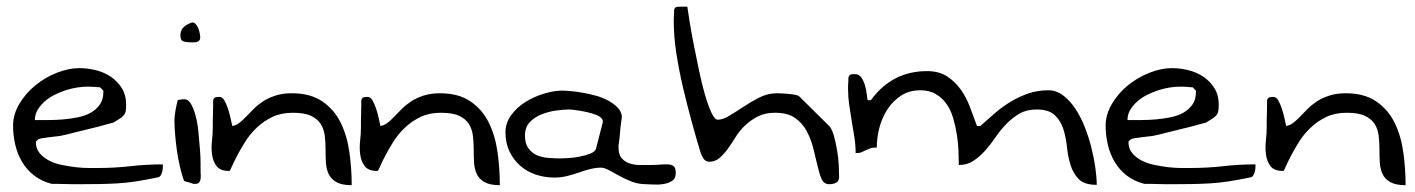

<svg xmlns="http://www.w3.org/2000/svg" viewBox="-20 -543 4180 567"><path d="M18.6 -171.9Q18.6 -205.1 37.1 -236.3Q55.7 -267.6 84.5 -291Q113.3 -314.5 147.9 -328.1Q182.6 -341.8 213.9 -341.8Q239.3 -341.8 264.2 -335.4Q289.1 -329.1 308.6 -315.4Q328.1 -301.8 340.3 -281.7Q352.5 -261.7 352.5 -234.4Q352.5 -221.7 351.1 -214.4Q349.6 -207 344.7 -201.7Q339.8 -196.3 332.5 -191.9Q325.2 -187.5 314.5 -180.7Q308.6 -179.7 296.9 -176.3Q285.2 -172.9 270 -168.9Q254.9 -165 238.3 -161.1Q221.7 -157.2 206.5 -153.3Q191.4 -149.4 179.7 -146.5Q168 -143.6 162.1 -142.6Q159.2 -141.6 149.4 -140.6Q139.6 -139.6 128.4 -138.2Q117.2 -136.7 107.4 -135.3Q97.7 -133.8 95.7 -132.8Q92.8 -131.8 89.4 -128.4Q85.9 -125 85.9 -124Q85.9 -104.5 96.7 -91.3Q107.4 -78.1 124 -69.3Q140.6 -60.5 161.6 -56.2Q182.6 -51.8 203.1 -49.3Q223.6 -46.9 241.2 -46.9Q258.8 -46.9 269.5 -46.9Q318.4 -46.9 365.2 -52.2Q412.1 -57.6 460.9 -57.6V-49.8Q460.9 -43.9 459.5 -37.6Q458 -31.2 455.1 -25.9Q452.1 -20.5 447.3 -19.5Q410.2 -11.7 381.3 -7.3Q352.5 -2.9 327.1 -1.5Q301.8 0 274.4 0.5Q247.1 1 213.9 1H197.3Q186.5 1 173.8 0.5Q161.1 0 149.4 0H132.8Q102.5 -7.8 80.6 -24.9Q58.6 -42 44.9 -65.4Q31.2 -88.9 24.9 -116.2Q18.6 -143.6 18.6 -171.9ZM237.3 -287.1Q224.6 -287.1 208.5 -284.7Q192.4 -282.2 175.3 -276.9Q158.2 -271.5 141.6 -263.2Q125 -254.9 112.3 -243.7Q99.6 -232.4 91.3 -218.8Q83 -205.1 83 -188.5H123Q144.5 -188.5 167 -190.4Q189.5 -192.4 210.9 -196.8Q232.4 -201.2 248.5 -210.4Q264.6 -219.7 274.9 -234.4Q285.2 -249 285.2 -270.5V-275.4L275.4 -285.2Q273.4 -285.2 268.1 -285.6Q262.7 -286.1 256.8 -286.6Q251 -287.1 245.6 -287.1Q240.2 -287.1 237.3 -287.1Z M523.4 -8.8Q516.6 -28.3 511.2 -51.3Q505.9 -74.2 502.4 -98.6Q499 -123 497.1 -146.5Q495.1 -169.9 495.1 -190.4Q495.1 -193.4 496.1 -201.7Q497.1 -210 498.5 -218.8Q500 -227.5 502 -235.8Q503.9 -244.1 504.9 -247.1Q505.9 -248 513.7 -249Q521.5 -250 523.4 -250Q536.1 -250 543.9 -236.3Q551.8 -222.7 557.6 -201.2Q563.5 -179.7 565.9 -153.8Q568.4 -127.9 570.3 -104Q572.3 -80.1 572.3 -61.5Q572.3 -43 572.3 -36.1Q572.3 -33.2 572.8 -26.9Q573.2 -20.5 572.3 -14.2Q571.3 -7.8 567.9 -3.9Q564.5 0 556.6 0H552.7Q550.8 0 546.9 -1.5Q543 -2.9 538.1 -4.4Q533.2 -5.9 529.3 -6.8Q525.4 -7.8 523.4 -8.8ZM512.7 -439.5Q512.7 -463.9 543.9 -475.6Q550.8 -478.5 556.2 -473.6Q561.5 -468.8 564.9 -460.9Q568.4 -453.1 569.8 -444.8Q571.3 -436.5 571.3 -432.6Q571.3 -426.8 568.4 -423.3Q565.4 -419.9 561 -418.9Q556.6 -418 551.8 -418H543.9Q530.3 -418 521.5 -420.9Q512.7 -423.8 512.7 -439.5Z M844.7 -210Q810.5 -210 784.7 -197.8Q758.8 -185.5 738.3 -166Q717.8 -146.5 704.1 -124.5Q690.4 -102.5 680.2 -83Q669.9 -63.5 664.6 -50.8Q659.2 -38.1 657.2 -38.1Q630.9 -38.1 620.1 -51.8Q609.4 -65.4 606.4 -85.4Q603.5 -105.5 606 -127.4Q608.4 -149.4 608.4 -166V-182.6Q608.4 -194.3 608.9 -207Q609.4 -219.7 609.4 -230.5V-247.1Q612.3 -254.9 617.2 -255.9Q622.1 -256.8 627.9 -256.8Q636.7 -256.8 642.6 -246.6Q648.4 -236.3 653.3 -221.7Q658.2 -207 661.1 -192.9Q664.1 -178.7 666 -170.9Q677.7 -172.9 687.5 -180.7Q697.3 -188.5 707.5 -199.2Q717.8 -210 729.5 -221.7Q741.2 -233.4 756.8 -243.7Q772.5 -253.9 793.5 -260.7Q814.5 -267.6 841.8 -267.6Q896.5 -267.6 931.6 -243.7Q966.8 -219.7 985.8 -181.2Q1004.9 -142.6 1011.7 -94.2Q1018.6 -45.9 1018.6 3.9Q989.3 3.9 973.1 -5.4Q957 -14.6 950.2 -29.8Q943.4 -44.9 942.4 -64Q941.4 -83 941.4 -103Q941.4 -123 939 -142.6Q936.5 -162.1 927.2 -176.8Q918 -191.4 898.9 -200.7Q879.9 -210 844.7 -210Z M1282.2 -210Q1248 -210 1222.2 -197.8Q1196.3 -185.5 1175.8 -166Q1155.3 -146.5 1141.6 -124.5Q1127.9 -102.5 1117.7 -83Q1107.4 -63.5 1102.1 -50.8Q1096.7 -38.1 1094.7 -38.1Q1068.4 -38.1 1057.6 -51.8Q1046.9 -65.4 1043.9 -85.4Q1041 -105.5 1043.5 -127.4Q1045.9 -149.4 1045.9 -166V-182.6Q1045.9 -194.3 1046.4 -207Q1046.9 -219.7 1046.9 -230.5V-247.1Q1049.8 -254.9 1054.7 -255.9Q1059.6 -256.8 1065.4 -256.8Q1074.2 -256.8 1080.1 -246.6Q1085.9 -236.3 1090.8 -221.7Q1095.7 -207 1098.6 -192.9Q1101.6 -178.7 1103.5 -170.9Q1115.2 -172.9 1125 -180.7Q1134.8 -188.5 1145 -199.2Q1155.3 -210 1167 -221.7Q1178.7 -233.4 1194.3 -243.7Q1210 -253.9 1231 -260.7Q1252 -267.6 1279.3 -267.6Q1334 -267.6 1369.1 -243.7Q1404.3 -219.7 1423.3 -181.2Q1442.4 -142.6 1449.2 -94.2Q1456.1 -45.9 1456.1 3.9Q1426.8 3.9 1410.6 -5.4Q1394.5 -14.6 1387.7 -29.8Q1380.9 -44.9 1379.9 -64Q1378.9 -83 1378.9 -103Q1378.9 -123 1376.5 -142.6Q1374 -162.1 1364.7 -176.8Q1355.5 -191.4 1336.4 -200.7Q1317.4 -210 1282.2 -210Z M1754.9 -47.9Q1739.3 -47.9 1722.2 -43.5Q1705.1 -39.1 1688.5 -33.2Q1671.9 -27.3 1653.8 -22.9Q1635.7 -18.6 1617.2 -18.6Q1588.9 -18.6 1562.5 -27.3Q1536.1 -36.1 1516.1 -53.7Q1496.1 -71.3 1484.4 -96.2Q1472.7 -121.1 1472.7 -152.3Q1472.7 -179.7 1489.7 -203.1Q1506.8 -226.6 1532.2 -242.2Q1557.6 -257.8 1586.9 -266.6Q1616.2 -275.4 1639.6 -275.4Q1650.4 -275.4 1666.5 -273.9Q1682.6 -272.5 1701.7 -269Q1720.7 -265.6 1740.2 -260.3Q1759.8 -254.9 1775.9 -246.1Q1792 -237.3 1803.2 -226.1Q1814.5 -214.8 1816.4 -200.2Q1816.4 -195.3 1814.5 -183.1Q1812.5 -170.9 1811.5 -157.2Q1810.5 -143.6 1809.1 -131.3Q1807.6 -119.1 1806.6 -113.3V-107.4Q1806.6 -85.9 1816.4 -75.2Q1826.2 -64.5 1840.3 -60.1Q1854.5 -55.7 1870.1 -55.7H1901.4Q1916 -55.7 1919.9 -56.2Q1923.8 -56.6 1925.3 -56.6Q1926.8 -56.6 1930.2 -57.1Q1933.6 -57.6 1949.2 -57.6Q1961.9 -57.6 1968.8 -52.7Q1975.6 -47.9 1975.6 -32.2Q1975.6 -15.6 1964.8 -8.8Q1954.1 -2 1939.5 0.5Q1924.8 2.9 1910.2 2Q1895.5 1 1887.7 1Q1865.2 1 1845.2 -6.8Q1825.2 -14.6 1808.6 -23.9Q1792 -33.2 1778.3 -40.5Q1764.6 -47.9 1754.9 -47.9ZM1530.3 -142.6Q1530.3 -119.1 1540.5 -105Q1550.8 -90.8 1565.9 -84.5Q1581.1 -78.1 1599.6 -76.7Q1618.2 -75.2 1635.7 -75.2Q1642.6 -75.2 1658.7 -76.2Q1674.8 -77.1 1692.4 -80.6Q1710 -84 1724.1 -89.8Q1738.3 -95.7 1740.2 -104.5L1759.8 -180.7Q1761.7 -188.5 1755.9 -194.3Q1750 -200.2 1739.7 -204.1Q1729.5 -208 1717.3 -210.9Q1705.1 -213.9 1693.4 -215.8Q1681.6 -217.8 1672.4 -218.8Q1663.1 -219.7 1661.1 -219.7Q1643.6 -219.7 1620.6 -216.3Q1597.7 -212.9 1577.6 -204.6Q1557.6 -196.3 1543.9 -181.6Q1530.3 -167 1530.3 -142.6Z M2268.6 -210Q2239.3 -210 2218.3 -199.2Q2197.3 -188.5 2180.7 -172.9Q2164.1 -157.2 2152.3 -138.2Q2140.6 -119.1 2128.9 -103Q2117.2 -86.9 2104.5 -76.2Q2091.8 -65.4 2075.2 -65.4Q2063.5 -65.4 2057.1 -75.2Q2050.8 -85 2047.9 -95.7Q2035.2 -137.7 2022 -186Q2008.8 -234.4 1997.1 -284.2Q1985.4 -334 1977.5 -384.3Q1969.7 -434.6 1969.7 -480.5V-486.3Q1969.7 -491.2 1970.2 -496.6Q1970.7 -502 1970.7 -505.9V-513.7Q1972.7 -522.5 1980.5 -522.9Q1988.3 -523.4 1995.1 -523.4Q1996.1 -523.4 2002.4 -523.4Q2008.8 -523.4 2009.8 -523.4Q2011.7 -508.8 2016.6 -478.5Q2021.5 -448.2 2028.8 -411.1Q2036.1 -374 2044.4 -334.5Q2052.7 -294.9 2062 -262.7Q2071.3 -230.5 2081.1 -210Q2090.8 -189.5 2099.6 -189.5Q2114.3 -189.5 2133.8 -201.2Q2153.3 -212.9 2175.3 -227.5Q2197.3 -242.2 2222.2 -254.9Q2247.1 -267.6 2274.4 -267.6Q2280.3 -267.6 2290 -267.1Q2299.8 -266.6 2310.1 -265.6Q2320.3 -264.6 2329.6 -262.7Q2338.9 -260.7 2341.8 -256.8L2428.7 -170.9Q2436.5 -163.1 2442.4 -142.6Q2448.2 -122.1 2452.1 -98.6Q2456.1 -75.2 2457 -54.2Q2458 -33.2 2458 -21.5Q2458 -7.8 2449.2 -3.4Q2440.4 1 2428.7 1Q2413.1 1 2406.2 -14.6Q2399.4 -30.3 2394 -54.2Q2388.7 -78.1 2381.8 -105Q2375 -131.8 2362.3 -155.8Q2349.6 -179.7 2327.6 -194.8Q2305.7 -210 2268.6 -210Z M3041 -219.7Q3011.7 -219.7 2990.7 -207.5Q2969.7 -195.3 2952.1 -177.2Q2934.6 -159.2 2919.9 -137.7Q2905.3 -116.2 2889.2 -98.1Q2873 -80.1 2854.5 -67.9Q2835.9 -55.7 2811.5 -55.7Q2811.5 -74.2 2810.5 -97.7Q2809.6 -121.1 2805.7 -145.5Q2801.8 -169.9 2794.9 -193.8Q2788.1 -217.8 2775.4 -235.8Q2762.7 -253.9 2743.7 -265.1Q2724.6 -276.4 2698.2 -276.4Q2665 -276.4 2641.1 -260.7Q2617.2 -245.1 2601.1 -220.7Q2585 -196.3 2577.1 -166.5Q2569.3 -136.7 2569.3 -107.4Q2556.6 -107.4 2550.3 -105Q2543.9 -102.5 2537.6 -99.6Q2531.2 -96.7 2524.9 -93.8Q2518.6 -90.8 2506.8 -90.8Q2506.8 -115.2 2502.9 -139.2Q2499 -163.1 2495.1 -186.5Q2491.2 -210 2487.8 -233.4Q2484.4 -256.8 2484.4 -280.3V-287.1Q2484.4 -292 2484.9 -297.4Q2485.4 -302.7 2485.4 -306.6V-314.5Q2488.3 -322.3 2493.2 -323.2Q2498 -324.2 2503.9 -324.2Q2516.6 -324.2 2523.4 -314.5Q2530.3 -304.7 2534.2 -291.5Q2538.1 -278.3 2539.6 -265.1Q2541 -252 2542 -247.1H2551.8Q2583 -290 2624.5 -311.5Q2666 -333 2717.8 -333Q2752.9 -333 2776.9 -317.4Q2800.8 -301.8 2817.4 -278.3Q2834 -254.9 2844.7 -226.1Q2855.5 -197.3 2865.2 -170.9H2875Q2896.5 -190.4 2919.4 -210Q2942.4 -229.5 2966.3 -243.7Q2990.2 -257.8 3017.1 -267.1Q3043.9 -276.4 3076.2 -276.4Q3099.6 -276.4 3119.6 -261.2Q3139.6 -246.1 3155.8 -221.7Q3171.9 -197.3 3183.6 -167.5Q3195.3 -137.7 3203.1 -106.4Q3210.9 -75.2 3214.8 -46.9Q3218.8 -18.6 3218.8 2.9Q3182.6 2.9 3166 -13.7Q3149.4 -30.3 3141.6 -55.2Q3133.8 -80.1 3130.9 -108.9Q3127.9 -137.7 3120.1 -162.1Q3112.3 -186.5 3094.7 -203.1Q3077.1 -219.7 3041 -219.7Z M3245.1 -171.9Q3245.1 -205.1 3263.7 -236.3Q3282.2 -267.6 3311 -291Q3339.8 -314.5 3374.5 -328.1Q3409.2 -341.8 3440.4 -341.8Q3465.8 -341.8 3490.7 -335.4Q3515.6 -329.1 3535.2 -315.4Q3554.7 -301.8 3566.9 -281.7Q3579.1 -261.7 3579.1 -234.4Q3579.1 -221.7 3577.6 -214.4Q3576.2 -207 3571.3 -201.7Q3566.4 -196.3 3559.1 -191.9Q3551.8 -187.5 3541 -180.7Q3535.2 -179.7 3523.4 -176.3Q3511.7 -172.9 3496.6 -168.9Q3481.4 -165 3464.8 -161.1Q3448.2 -157.2 3433.1 -153.3Q3418 -149.4 3406.2 -146.5Q3394.5 -143.6 3388.7 -142.6Q3385.7 -141.6 3376 -140.6Q3366.2 -139.6 3355 -138.2Q3343.8 -136.7 3334 -135.3Q3324.2 -133.8 3322.3 -132.8Q3319.3 -131.8 3315.9 -128.4Q3312.5 -125 3312.5 -124Q3312.5 -104.5 3323.2 -91.3Q3334 -78.1 3350.6 -69.3Q3367.2 -60.5 3388.2 -56.2Q3409.2 -51.8 3429.7 -49.3Q3450.2 -46.9 3467.8 -46.9Q3485.4 -46.9 3496.1 -46.9Q3544.9 -46.9 3591.8 -52.2Q3638.7 -57.6 3687.5 -57.6V-49.8Q3687.5 -43.9 3686 -37.6Q3684.6 -31.2 3681.6 -25.9Q3678.7 -20.5 3673.8 -19.5Q3636.7 -11.7 3607.9 -7.3Q3579.1 -2.9 3553.7 -1.5Q3528.3 0 3501 0.5Q3473.6 1 3440.4 1H3423.8Q3413.1 1 3400.4 0.5Q3387.7 0 3376 0H3359.4Q3329.1 -7.8 3307.1 -24.9Q3285.2 -42 3271.5 -65.4Q3257.8 -88.9 3251.5 -116.2Q3245.1 -143.6 3245.1 -171.9ZM3463.9 -287.1Q3451.2 -287.1 3435.1 -284.7Q3418.9 -282.2 3401.9 -276.9Q3384.8 -271.5 3368.2 -263.2Q3351.6 -254.9 3338.9 -243.7Q3326.2 -232.4 3317.9 -218.8Q3309.6 -205.1 3309.6 -188.5H3349.6Q3371.1 -188.5 3393.6 -190.4Q3416 -192.4 3437.5 -196.8Q3459 -201.2 3475.1 -210.4Q3491.2 -219.7 3501.5 -234.4Q3511.7 -249 3511.7 -270.5V-275.4L3502 -285.2Q3500 -285.2 3494.6 -285.6Q3489.3 -286.1 3483.4 -286.6Q3477.5 -287.1 3472.2 -287.1Q3466.8 -287.1 3463.9 -287.1Z M3957 -210Q3922.9 -210 3897 -197.8Q3871.1 -185.5 3850.6 -166Q3830.1 -146.5 3816.4 -124.5Q3802.7 -102.5 3792.5 -83Q3782.2 -63.5 3776.9 -50.8Q3771.5 -38.1 3769.5 -38.1Q3743.2 -38.1 3732.4 -51.8Q3721.7 -65.4 3718.8 -85.4Q3715.8 -105.5 3718.3 -127.4Q3720.7 -149.4 3720.7 -166V-182.6Q3720.7 -194.3 3721.2 -207Q3721.7 -219.7 3721.7 -230.5V-247.1Q3724.6 -254.9 3729.5 -255.9Q3734.4 -256.8 3740.2 -256.8Q3749 -256.8 3754.9 -246.6Q3760.7 -236.3 3765.6 -221.7Q3770.5 -207 3773.4 -192.9Q3776.4 -178.7 3778.3 -170.9Q3790 -172.9 3799.8 -180.7Q3809.6 -188.5 3819.8 -199.2Q3830.1 -210 3841.8 -221.7Q3853.5 -233.4 3869.1 -243.7Q3884.8 -253.9 3905.8 -260.7Q3926.8 -267.6 3954.1 -267.6Q4008.8 -267.6 4043.9 -243.7Q4079.1 -219.7 4098.1 -181.2Q4117.2 -142.6 4124 -94.2Q4130.9 -45.9 4130.9 3.9Q4101.6 3.9 4085.4 -5.4Q4069.3 -14.6 4062.5 -29.8Q4055.7 -44.9 4054.7 -64Q4053.7 -83 4053.7 -103Q4053.7 -123 4051.3 -142.6Q4048.8 -162.1 4039.6 -176.8Q4030.3 -191.4 4011.2 -200.7Q3992.2 -210 3957 -210Z"/></svg>

Font: Swanky and Moo Moo
Style: Regular
Weight: 400
Designer: Kimberly Geswein
Foundry: Kimberly Geswein
Version: Version 1.002 2001